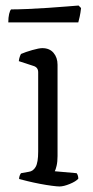

<svg xmlns="http://www.w3.org/2000/svg" viewBox="-20 -674 336 694"><path d="M195 0Q187 0 167.5 -2.5Q148 -5 124.5 -9.5Q101 -14 80.5 -19Q60 -24 49 -27Q49 -34 51.5 -40Q54 -46 56 -48L84 -53Q100 -55 109 -71Q118 -87 118 -126V-413Q118 -431 100 -436L48 -453Q49 -462 51.5 -469Q54 -476 56 -479Q72 -486 96.5 -493Q121 -500 133 -500Q159 -500 173.5 -483Q188 -466 188 -440V-110Q188 -89 184.5 -74.5Q181 -60 178 -55L257 -48Q263 -40 263 -28Q254 -18 232 -9Q210 0 195 0ZM10 -593Q10 -611 13 -623.5Q16 -636 20 -640Q44 -640 79.5 -641.5Q115 -643 152.5 -645.5Q190 -648 220 -650.5Q250 -653 264 -654L273 -645Q271 -627 268 -613.5Q265 -600 263 -593Z"/></svg>

Font: Texturina ExtraLight
Style: Regular
Weight: 200
Designer: Guillermo Torres Carreño
Foundry: Omnibus-Type
Version: Version 1.002; ttfautohint (v1.8.3)